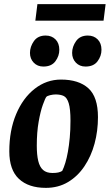

<svg xmlns="http://www.w3.org/2000/svg" viewBox="-20 -898 531 929"><path d="M202 11Q118 11 71.5 -32.5Q25 -76 25 -166Q25 -267 58 -345.5Q91 -424 148 -468.5Q205 -513 275 -513Q361 -513 407.5 -471Q454 -429 454 -331Q454 -264 437.5 -203Q421 -142 388.5 -93.5Q356 -45 309 -17Q262 11 202 11ZM234 -61Q251 -61 262 -63.5Q273 -66 281 -71Q289 -87 296 -110Q303 -133 308.5 -163.5Q314 -194 317.5 -231.5Q321 -269 321 -314Q321 -371 312.5 -398.5Q304 -426 288.5 -433.5Q273 -441 249 -441Q237 -441 222.5 -437.5Q208 -434 204 -429Q199 -423 187.5 -391.5Q176 -360 167 -309Q158 -258 158 -193Q158 -149 165 -119.5Q172 -90 188.5 -75.5Q205 -61 234 -61ZM394 -576Q365 -576 347 -595Q329 -614 329 -642Q329 -672 348 -699Q367 -726 405 -726Q434 -726 452.5 -707.5Q471 -689 471 -657Q471 -627 452 -601.5Q433 -576 394 -576ZM190 -576Q161 -576 143 -595Q125 -614 125 -642Q125 -672 144 -699Q163 -726 201 -726Q230 -726 248.5 -707.5Q267 -689 267 -657Q267 -627 248 -601.5Q229 -576 190 -576ZM151 -798 161 -878H491L481 -798Z"/></svg>

Font: Faustina Light
Style: Bold Italic
Weight: 700
Italic angle: -8°
Version: Version 1.200